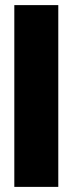

<svg xmlns="http://www.w3.org/2000/svg" viewBox="-20 -731 288 751"><path d="M36 0H208V-711H36Z"/></svg>

Font: Asimov Pro
Style: Ult
Weight: 900
Designer: Google
Version: Version 2.000980; 2014